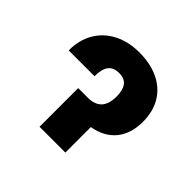

<svg xmlns="http://www.w3.org/2000/svg" viewBox="-135 -687 837 837"><g transform="rotate(45 283.0 -268.5)"><path d="M283.2 -537.1Q351.6 -537.1 402.3 -512.7Q453.1 -488.3 480.5 -442.6Q507.8 -397 507.8 -334Q507.8 -261.2 470.7 -215.3Q433.6 -169.4 363.3 -157.2V0H204.1V-238.3H261.7Q306.2 -238.3 327.4 -261.2Q348.6 -284.2 348.6 -331.1Q348.6 -370.1 333.3 -390.6Q317.9 -411.1 284.2 -411.1Q249.5 -411.1 233.6 -390.1Q217.8 -369.1 217.8 -325.2H58.6Q58.1 -388.7 86.2 -436.8Q114.3 -484.9 165.3 -511Q216.3 -537.1 283.2 -537.1Z"/></g></svg>

Font: Pretendard ExtraBold
Style: Regular
Weight: 800
Designer: Base glyphs from Inter by Rasmus Andersson; Hangeul glyphs from Noto Sans CJK(Source Han Sans) by Jang Soo-young and Kan
Foundry: Kil Hyung-jin
Version: Version 1.309